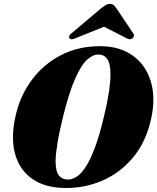

<svg xmlns="http://www.w3.org/2000/svg" viewBox="-20 -949 804 981"><path d="M494.5 -713Q590.5 -712.5 656.8 -666Q723 -619.5 749.5 -536.2Q776 -453 752.5 -343.5Q727 -226 661.5 -146.5Q596 -67 505.2 -27.2Q414.5 12.5 313.5 11.5Q211.5 11 145.2 -34.8Q79 -80.5 56.2 -165.5Q33.5 -250.5 62.5 -369.5Q86.5 -466.5 145.5 -544.5Q204.5 -622.5 293 -668Q381.5 -713.5 494.5 -713ZM326.5 -31.5Q347 -31.5 369.2 -44.5Q391.5 -57.5 415.2 -92.2Q439 -127 463.5 -191Q488 -255 512 -357Q529 -428 536.8 -480Q544.5 -532 544.5 -568Q544.5 -624 528.5 -646.8Q512.5 -669.5 485.5 -670.5Q457.5 -672 427.2 -646Q397 -620 365.8 -551.2Q334.5 -482.5 303 -356.5Q283 -275.5 273.8 -219Q264.5 -162.5 264 -125.5Q264.5 -72 281.2 -52Q298 -32 326.5 -31.5ZM366.5 -754Q344 -743.5 335 -752.5Q332 -756.5 333.2 -763.5Q334.5 -770.5 344.5 -778L497 -907Q510 -917 519.8 -923Q529.5 -929 542 -929Q554.5 -929 560.8 -923Q567 -917 574.5 -907L661 -778Q666.5 -770.5 664 -763.5Q661.5 -756.5 656 -752.5Q642.5 -743.5 626 -754L511.5 -812.5Z"/></svg>

Font: Fraunces 72pt Black
Style: Italic
Weight: 900
Italic angle: -16°
Version: Version 1.000;[b76b70a41]